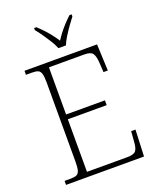

<svg xmlns="http://www.w3.org/2000/svg" viewBox="-167 -1030 927 1129"><g transform="rotate(-20 296.5 -465.5)"><path d="M47 0V-25H84Q108 -25 121.5 -30.5Q135 -36 140.5 -54Q146 -72 146 -108V-605Q146 -642 140.5 -660Q135 -678 122 -683.5Q109 -689 84 -689H47V-714H501L508 -548H481L477 -612Q474 -651 462 -667.5Q450 -684 410 -684H189V-389H432V-359H189V-30H442Q483 -30 495.5 -46.5Q508 -63 510 -102L515 -166H542L535 0ZM280 -771Q271 -794 254.5 -820.5Q238 -847 220 -873Q202 -899 186 -918V-931H200Q224 -909 241.5 -890Q259 -871 274 -851.5Q289 -832 304 -809Q319 -832 334 -851.5Q349 -871 366.5 -890Q384 -909 407 -931H421V-918Q406 -899 387.5 -873Q369 -847 352.5 -820.5Q336 -794 327 -771Z"/></g></svg>

Font: Noto Serif Gujarati ExtraLight
Style: Regular
Weight: 250
Version: Version 2.102